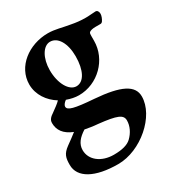

<svg xmlns="http://www.w3.org/2000/svg" viewBox="-174 -538 854 933"><g transform="rotate(-30 253.0 -72.0)"><path d="M490 -409C477 -409 455 -406 435 -406C405 -406 381 -409 355 -414C311 -421 277 -433 236 -433C130 -433 34 -362 34 -262C34 -204 69 -155 116 -126C105 -114 85 -100 63 -84C41 -70 36 -57 36 -45C36 -5 57 26 107 46C91 58 70 75 48 90C14 115 9 135 9 175C9 246 86 289 216 289C343 289 479 171 479 61C479 -1 417 -33 273 -44C164 -52 131 -61 131 -82C131 -89 138 -100 151 -109C173 -101 196 -96 218 -96C324 -96 413 -184 413 -289C413 -334 413 -330 418 -336C424 -341 437 -344 453 -344H480C486 -344 489 -346 493 -351C500 -361 506 -377 506 -387C506 -401 499 -409 490 -409ZM229 -140C188 -140 155 -198 155 -272C155 -340 186 -392 225 -392C268 -392 298 -342 298 -269C298 -191 271 -140 229 -140ZM358 126C358 157 343 188 318 212C299 230 267 239 220 239C150 239 99 199 99 144C99 109 121 84 157 61C178 65 201 69 228 71C330 82 358 94 358 126Z"/></g></svg>

Font: EB Garamond
Style: Bold
Weight: 700
Designer: Georg Duffner and Octavio Pardo
Foundry: Georg Duffner
Version: Version 1.000;PS 001.000;hotconv 1.0.88;makeotf.lib2.5.64775